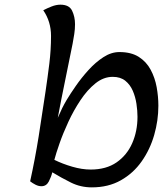

<svg xmlns="http://www.w3.org/2000/svg" viewBox="-20 -789 697 821"><path d="M290.5 -602.1Q274.4 -521 258.3 -443.6Q242.2 -366.2 227.1 -285.2Q237.3 -309.1 245.6 -325.9Q253.9 -342.8 265.1 -361.8Q280.3 -387.2 304.2 -421.6Q328.1 -456.1 358.2 -489.3Q388.2 -522.5 421.9 -544.4Q455.6 -566.4 490.7 -566.4Q541 -566.4 573.5 -545.7Q606 -524.9 624.3 -490.7Q642.6 -456.5 649.9 -416.3Q657.2 -376 657.2 -336.9Q657.2 -273.9 639.4 -211.9Q621.6 -149.9 585.9 -99.1Q550.3 -48.3 496.8 -18.1Q443.4 12.2 372.6 12.2Q324.7 12.2 283.4 -8.3Q242.2 -28.8 203.6 -52.2Q199.2 -33.2 188.7 -12.9Q178.2 7.3 157.2 7.3Q144.5 7.3 131.6 0.7Q118.7 -5.9 108.9 -13.7Q129.9 -108.9 145.3 -205.3Q160.6 -301.8 174.8 -398.4Q183.6 -457.5 190.9 -516.6Q198.2 -575.7 198.2 -635.3Q198.2 -696.8 165 -745.1Q180.7 -753.4 200.4 -761.2Q220.2 -769 238.3 -769Q275.9 -769 288.3 -743.2Q300.8 -717.3 300.8 -685.5Q300.8 -664.6 297.6 -643.6Q294.4 -622.6 290.5 -602.1ZM461.9 -460.4Q422.9 -460.4 388.2 -432.6Q353.5 -404.8 324.2 -360.8Q294.9 -316.9 272.2 -267.8Q249.5 -218.8 234.4 -175.3Q219.2 -131.8 212.4 -105.5Q247.1 -88.4 288.8 -76.2Q330.6 -64 367.7 -64Q434.1 -64 478.5 -94.7Q522.9 -125.5 545.4 -176.8Q567.9 -228 567.9 -289.6Q567.9 -315.4 563.5 -345Q559.1 -374.5 547.9 -400.6Q536.6 -426.8 515.9 -443.6Q495.1 -460.4 461.9 -460.4Z"/></svg>

Font: Lumanosimo
Style: Regular
Weight: 400
Designer: The DocRepair Project, Eduardo Rodriguez Tunni
Foundry: Google
Version: Version 1.010